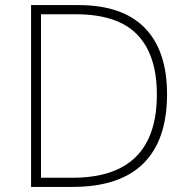

<svg xmlns="http://www.w3.org/2000/svg" viewBox="-20 -800 740 754"><path d="M636 -430Q636 -250 543 -158Q450 -66 265 -66H102V-780H288Q461 -780 548.5 -690.5Q636 -601 636 -430ZM596 -429Q596 -584 519 -664Q442 -744 277 -744H141V-102H265Q596 -102 596 -429Z"/></svg>

Font: Noto Sans Malayalam UI ExtraLight
Style: Regular
Weight: 200
Designer: Jelle Bosma - Monotype Design Team
Foundry: Monotype Imaging Inc.
Version: Version 2.104; ttfautohint (v1.8.4.7-5d5b)